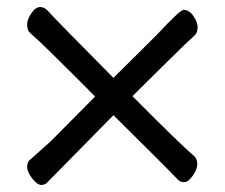

<svg xmlns="http://www.w3.org/2000/svg" viewBox="-20 -522 640 545"><path d="M97 3Q86 3 71.5 -15.5Q57 -34 57 -49Q57 -64 67 -70L124 -121L250 -248Q97 -402 65 -429Q57 -436 57 -452Q57 -467 69 -484.5Q81 -502 94 -502Q106 -502 115 -492Q149 -455 302 -301L424 -422Q491 -494 501 -494Q517 -494 529 -476.5Q541 -459 541 -445Q541 -429 531.5 -420.5Q522 -412 505 -396Q488 -380 356 -249Q491 -113 531 -79Q540 -71 540 -56Q540 -41 527 -23Q514 -5 503 -5Q492 -5 485 -12Q449 -50 302 -195L113 -3Q107 3 97 3Z"/></svg>

Font: LXGW WenKai Lite
Style: Bold
Weight: 700
Designer: LXGW / Fontworks Inc.
Foundry: LXGW / Fontworks Inc.
Version: Version 1.330;April 28, 2024